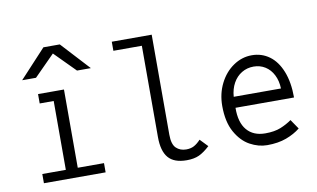

<svg xmlns="http://www.w3.org/2000/svg" viewBox="-83 -1003 1965 1189"><g transform="rotate(-10 900.0 -408.5)"><path d="M166 -550H329V-58H494V0H106V-58H254V-168V-491H166ZM249 -829.5H352L516 -651.5H429L300 -781.5L171 -651.5H84Z M851 -159V-733H672V-790H923V-161Q923 -100.5 947.8 -76.8Q972.5 -53 1010.5 -53Q1039.5 -53 1060 -64Q1080.5 -75 1102 -98L1148.5 -49.5Q1112.5 -16 1080.8 -1.2Q1049 13.5 1002.5 13.5Q923 13.5 887 -28.8Q851 -71 851 -159Z M1276.5 -279Q1276.5 -356 1308.5 -419.8Q1340.5 -483.5 1394.2 -520.2Q1448 -557 1510.5 -557Q1572.5 -557 1620.8 -522Q1669 -487 1696.2 -418.5Q1723.5 -350 1723.5 -254H1355.5Q1354 -162 1394.8 -114Q1435.5 -66 1510.5 -66Q1568.5 -66 1607.8 -82Q1647 -98 1677.5 -120L1718.5 -60Q1682 -30.5 1630.2 -11.2Q1578.5 8 1509.5 8Q1455 8 1401.5 -21.2Q1348 -50.5 1312.2 -115Q1276.5 -179.5 1276.5 -279ZM1509.5 -486Q1468.5 -486 1434.8 -465.8Q1401 -445.5 1380.5 -408.5Q1360 -371.5 1356.5 -323H1653.5Q1652 -371.5 1633.2 -408.5Q1614.5 -445.5 1582.2 -465.8Q1550 -486 1509.5 -486Z"/></g></svg>

Font: JuliaMono Light
Style: Regular
Weight: 300
Monospace: yes
Designer: cormullion
Foundry: corm
Version: Version 0.054; ttfautohint (v1.8.4)